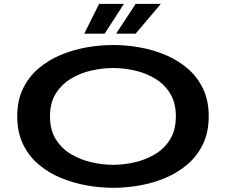

<svg xmlns="http://www.w3.org/2000/svg" viewBox="-20 -932 1140 964"><path d="M548.5 11Q482.5 11 414.2 -1.2Q346 -13.5 283.8 -39.5Q221.5 -65.5 172.5 -107.5Q123.5 -149.5 95 -209.2Q66.5 -269 66.5 -348Q66.5 -427 95 -486.2Q123.5 -545.5 172.5 -587.5Q221.5 -629.5 283.8 -655.8Q346 -682 414.2 -694Q482.5 -706 548.5 -706Q614 -706 681.8 -694Q749.5 -682 811.5 -655.8Q873.5 -629.5 922.2 -587.8Q971 -546 999.5 -486.5Q1028 -427 1028 -348Q1028 -269 999.5 -209.2Q971 -149.5 922.2 -107.5Q873.5 -65.5 811.5 -39.2Q749.5 -13 681.8 -1Q614 11 548.5 11ZM548.5 -104.5Q600.5 -104.5 655.8 -117Q711 -129.5 758 -157.5Q805 -185.5 834 -232.2Q863 -279 863 -348Q863 -416.5 834 -463Q805 -509.5 758 -537.8Q711 -566 655.8 -578.2Q600.5 -590.5 548.5 -590.5Q496 -590.5 440.5 -578.2Q385 -566 337.5 -537.8Q290 -509.5 260.5 -463Q231 -416.5 231 -348Q231 -279 260.5 -232.2Q290 -185.5 337.5 -157.5Q385 -129.5 440.5 -117Q496 -104.5 548.5 -104.5ZM563 -763 661 -912.5H787.5L661 -763ZM403 -763 477.5 -912.5H602L505.5 -763Z"/></svg>

Font: Trispace Expanded SemiBold
Style: Regular
Weight: 600
Width: 7
Designer: Tyler Finck
Foundry: Etcetera Type Company
Version: Version 1.210; ttfautohint (v1.8.3)